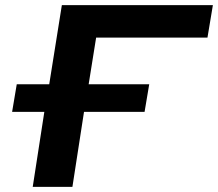

<svg xmlns="http://www.w3.org/2000/svg" viewBox="-20 -725 846 745"><path d="M107 0 152 -291H27L45 -398H171L220 -705H806L785 -579H353L324 -398H559L541 -291H306L261 0Z"/></svg>

Font: Nunito Sans 7pt Expanded
Style: Bold Italic
Weight: 700
Width: 7
Italic angle: -9°
Designer: Vernon Adams
Foundry: Vernon Adams
Version: Version 3.101;gftools[0.9.27]